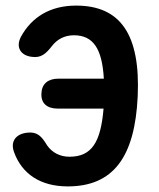

<svg xmlns="http://www.w3.org/2000/svg" viewBox="-20 -618 568 686"><path d="M78 -144C38 -140 16 -114 30 -75C58 3 124 48 222 48C384 48 462 -56 472 -274C482 -495 410 -598 252 -598C158 -598 93 -556 55 -487C35 -449 54 -420 93 -415C127 -410 144 -426 166 -454C183 -476 209 -492 244 -492C313 -492 345 -444 351 -337H189C151 -337 129 -318 128 -284C126 -250 147 -230 186 -230H350C340 -110 308 -58 228 -58C194 -58 166 -73 148 -99C129 -131 113 -148 78 -144Z"/></svg>

Font: 寒蝉团圆体 Round
Style: Regular
Weight: 500
Designer: 寒蝉字型
Version: Version 2.700;Glyphs 3.1.1 (3135)